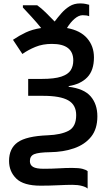

<svg xmlns="http://www.w3.org/2000/svg" viewBox="-20 -882 640 1124"><path d="M493 222Q484 213 460 206.5Q436 200 403 200Q371 200 319.5 202.5Q268 205 218 205Q118 205 75.5 163.5Q33 122 33 60Q33 -13 83.5 -49Q134 -85 259 -90Q337 -93 381.5 -116.5Q426 -140 426 -208Q426 -268 379.5 -294.5Q333 -321 233 -321H145V-420H224Q299 -420 339 -433.5Q379 -447 394 -471Q409 -495 409 -528Q409 -625 284 -625Q230 -625 187.5 -607.5Q145 -590 111 -566L56 -649Q93 -674 131 -692Q169 -710 221 -718Q196 -749 165 -783Q134 -817 114 -838V-851H198Q221 -835 248 -808.5Q275 -782 300 -756Q318 -780 339.5 -804.5Q361 -829 387.5 -845.5Q414 -862 449 -862Q468 -862 481.5 -859Q495 -856 502 -854V-787Q489 -793 464 -793Q441 -793 416.5 -772Q392 -751 372 -718Q450 -704 490 -658Q530 -612 530 -546Q530 -470 491 -429.5Q452 -389 382 -378V-374Q472 -363 511 -317.5Q550 -272 550 -201Q550 -127 513.5 -81.5Q477 -36 414 -14Q351 8 272 9Q206 10 180.5 20.5Q155 31 155 61Q155 84 173.5 95Q192 106 235 106Q283 106 324 103.5Q365 101 402 101Q442 101 463 106.5Q484 112 493 120Z"/></svg>

Font: Noto Sans Mono SemiBold
Style: Regular
Weight: 600
Designer: Monotype Design Team
Foundry: Monotype Imaging Inc.
Version: Version 2.014; ttfautohint (v1.8.4.7-5d5b)